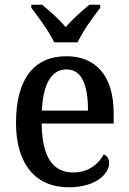

<svg xmlns="http://www.w3.org/2000/svg" viewBox="-20 -786 547 816"><path d="M210 -606H310C330 -651 377 -715 406 -753V-766H360C328 -740 287 -703 259 -671C232 -703 191 -740 159 -766H113V-753C142 -715 190 -651 210 -606ZM272 10C391 10 444 -50 444 -93C444 -112 433 -125 421 -130C399 -89 356 -53 292 -53C205 -53 159 -117 157 -261H463V-306C463 -464 387 -547 262 -547C126 -547 48 -452 48 -264C48 -91 129 10 272 10ZM354 -316H158C163 -429 198 -491 263 -491C329 -491 354 -422 354 -316Z"/></svg>

Font: Noto Serif Devanagari SemiCondensed Medium
Style: Regular
Weight: 500
Width: 4
Designer: Universal Thirst, Indian Type Foundry and the Monotype Design Team
Foundry: Monotype Imaging Inc.
Version: Version 2.004